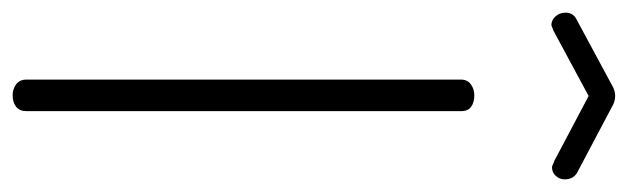

<svg xmlns="http://www.w3.org/2000/svg" viewBox="-392 -629 994 304"><g transform="rotate(90 105.0 -477.0)"><path d="M104 -731Q115 -731 122 -726Q129 -721 129 -710V-22Q129 -11 122 -5.5Q115 0 104 0Q94 0 86.5 -5.5Q79 -11 79 -22V-710Q79 -720 86.5 -725.5Q94 -731 104 -731ZM-2 -855Q-5 -854 -7 -853Q-15 -853 -21 -859.5Q-27 -866 -27 -876Q-27 -881 -24.5 -885.5Q-22 -890 -16 -893L88 -949Q96 -954 105 -954Q114 -954 122 -949L226 -894Q237 -888 237 -874Q237 -866 231.5 -860Q226 -854 218 -854Q216 -854 212 -856Q211 -857 209 -857L105 -912L1 -856Z"/></g></svg>

Font: Dosis
Style: Regular
Weight: 400
Designer: Edgar Tolentino, Pablo Impallari, Igino Marini
Foundry: Edgar Tolentino, Pablo Impallari, Igino Marini
Version: Version 1.007;Glyphs 3.1.1 (3134)